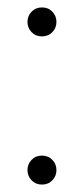

<svg xmlns="http://www.w3.org/2000/svg" viewBox="-20 -486 226 517"><path d="M132 -28Q132 -12 121 -0.5Q110 11 93 11Q76 11 65 -0.5Q54 -12 54 -28Q54 -44 65 -55.5Q76 -67 93 -67Q110 -67 121 -55.5Q132 -44 132 -28ZM132 -427Q132 -411 121 -399.5Q110 -388 93 -388Q76 -388 65 -399.5Q54 -411 54 -427Q54 -443 65 -454.5Q76 -466 93 -466Q110 -466 121 -454.5Q132 -443 132 -427Z"/></svg>

Font: Fira Sans Condensed ExtraLight
Style: Regular
Weight: 275
Width: 3
Designer: Carrois Corporate & Edenspiekermann AG
Foundry: Carrois Corporate GbR & Edenspiekermann AG
Version: Version 4.203